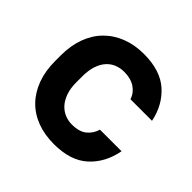

<svg xmlns="http://www.w3.org/2000/svg" viewBox="-137 -640 780 780"><g transform="rotate(45 252.5 -250.0)"><path d="M270 9Q216 9 172.5 -7.5Q129 -24 98.5 -55.5Q68 -87 51.5 -132Q35 -177 35 -234V-266Q35 -322 51.5 -367Q68 -412 99 -443.5Q130 -475 173.5 -492Q217 -509 270 -509Q365 -509 417.5 -462Q470 -415 485 -340H361Q353 -367 328 -384Q303 -401 265 -401Q243 -401 223.5 -393.5Q204 -386 189 -369.5Q174 -353 165.5 -327.5Q157 -302 157 -266V-234Q157 -199 166 -173.5Q175 -148 190 -131.5Q205 -115 224.5 -107Q244 -99 265 -99Q308 -99 330.5 -118Q353 -137 361 -165H485Q470 -86 417.5 -38.5Q365 9 270 9Z"/></g></svg>

Font: Retni Sans
Style: Bold
Weight: 700
Designer: Vitaly Kuzmin
Foundry: ParaType Ltd.
Version: Version 1.00;March 2, 2019;FontCreator 11.5.0.2425 64-bit; t